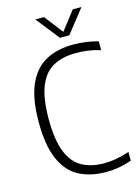

<svg xmlns="http://www.w3.org/2000/svg" viewBox="-139 -1021 798 1105"><g transform="rotate(-15 260.0 -468.0)"><path d="M351.5 9Q260 9 192.5 -26.5Q125 -62 88 -144.8Q51 -227.5 51 -369Q51 -506.5 87.8 -590.2Q124.5 -674 193.5 -711.5Q262.5 -749 359 -749Q433.5 -749 505.5 -728.5V-676Q467 -688 431.5 -692.8Q396 -697.5 359 -697.5Q279.5 -697.5 224 -667Q168.5 -636.5 139.8 -565Q111 -493.5 111 -371Q111 -244 140.5 -172.5Q170 -101 224.5 -71.8Q279 -42.5 354.5 -42.5Q426.5 -42.5 505.5 -69.5V-17.5Q472 -5.5 433.2 1.8Q394.5 9 351.5 9ZM294.5 -806 185 -945H236.5L322.5 -834L408.5 -945H460L350.5 -806Z"/></g></svg>

Font: Encode Sans Semi Condensed Light
Style: Regular
Weight: 300
Width: 4
Designer: Multiple Designers
Foundry: Impallari Type
Version: Version 3.000; ttfautohint (v1.8.3) -l 8 -r 50 -G 200 -x 14 